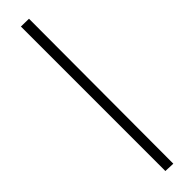

<svg xmlns="http://www.w3.org/2000/svg" viewBox="-330 -752 888 888"><g transform="rotate(-45 114.5 -307.5)"><path d="M96 164V-781L148 -780L146 166Z"/></g></svg>

Font: Ekushey Amar Bangla
Style: Regular
Weight: 400
Designer: Al Mamun Sumon
Foundry: Al Mamun Sumon
Version: Version 1.0